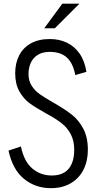

<svg xmlns="http://www.w3.org/2000/svg" viewBox="-20 -1006 535 1036"><path d="M25.9 -193.4 92.8 -215.8Q109.9 -134.3 154.5 -96.7Q199.2 -59.1 258.8 -59.1Q319.8 -59.1 350.1 -95Q380.4 -130.9 380.4 -197.8Q380.4 -246.6 362.1 -281.2Q343.8 -315.9 314.9 -339.1Q286.1 -362.3 242.7 -386.2L226.1 -395.5Q171.9 -425.3 139.4 -449.2Q106.9 -473.1 84.5 -512.9Q62 -552.7 62 -611.3Q62 -665 83.3 -706.8Q104.5 -748.5 146.5 -772Q188.5 -795.4 249.5 -795.4Q299.8 -795.4 341.1 -775.6Q382.3 -755.9 409.9 -716.1Q437.5 -676.3 446.3 -618.2L386.2 -601.1Q374 -665.5 340.6 -695.8Q307.1 -726.1 247.6 -726.1Q209 -726.1 183.3 -709.7Q157.7 -693.4 145.8 -666.3Q133.8 -639.2 133.8 -606.9Q133.8 -569.8 151.1 -543Q168.5 -516.1 194.8 -497.6Q221.2 -479 266.6 -453.1L275.9 -447.8Q332.5 -415 368.4 -386.7Q404.3 -358.4 429.2 -312Q454.1 -265.6 454.1 -197.8Q454.1 -137.7 430.7 -90.8Q407.2 -43.9 362.1 -17.3Q316.9 9.3 254.4 9.3Q171.4 9.3 109.9 -40.5Q48.3 -90.3 25.9 -193.4ZM316.4 -986.3H408.7L275.9 -853.5H218.8Z"/></svg>

Font: Decalotype Light
Style: Regular
Weight: 300
Designer: Alfredo Marco Pradil
Foundry: Alfredo Marco Pradil
Version: Version 1.0